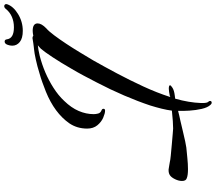

<svg xmlns="http://www.w3.org/2000/svg" viewBox="-78 -778 1046 931"><g transform="rotate(-90 445.5 -313.0)"><path d="M412 190Q407 190 402 184Q389 170 382.5 141.5Q376 113 374 81.5Q372 50 373 27Q363 30 351 32.5Q339 35 326 38Q300 44 273 50.5Q246 57 225 61.5Q204 66 195 67Q173 69 144 72Q115 75 90 75Q60 75 46 69Q33 65 33 46Q33 30 41.5 12.5Q50 -5 60 -12Q70 -19 84 -19Q86 -19 89 -19Q92 -19 95 -18Q103 -17 110.5 -15.5Q118 -14 125 -13Q131 -11 155.5 -8.5Q180 -6 209 -3.5Q238 -1 261 1Q284 3 287 3Q301 3 323.5 1.5Q346 0 374 -3Q377 -26 383.5 -52.5Q390 -79 399 -108Q419 -168 447.5 -234.5Q476 -301 511 -368Q528 -401 544 -431Q560 -461 576 -488Q607 -542 633.5 -582Q660 -622 674 -638Q683 -647 691 -653Q669 -651 640 -644Q555 -622 486 -578Q448 -554 421 -525Q388 -491 372.5 -455Q357 -419 357 -382Q357 -372 360 -360.5Q363 -349 376 -344Q383 -341 383 -335Q383 -327 374 -327Q361 -327 340 -336Q319 -345 303 -364.5Q287 -384 287 -414Q287 -463 313 -501Q363 -572 466 -614Q489 -623 511 -631Q533 -639 555 -645Q590 -656 622.5 -663Q655 -670 668 -671Q677 -672 685.5 -673Q694 -674 701 -675L726 -679Q733 -679 737 -675Q751 -678 761 -678Q797 -678 797 -654Q797 -635 773 -612Q759 -600 739.5 -574Q720 -548 698.5 -515.5Q677 -483 656.5 -449Q636 -415 618 -385Q588 -332 555 -270Q522 -208 491.5 -142Q461 -76 440 -11Q442 -12 444 -12L445 -13Q456 -15 464.5 -16.5Q473 -18 480 -18Q497 -18 497 -12Q497 -8 484.5 0Q472 8 447 11L432 13Q413 80 411 138V147Q411 169 418 175Q421 178 421 182Q421 190 412 190ZM761 -726Q725 -726 707 -740.5Q689 -755 689 -777Q689 -788 693 -799Q698 -814 709 -814Q719 -814 720 -802Q725 -769 778 -769Q806 -769 829 -779Q852 -789 867 -808Q873 -816 881 -816Q886 -816 889 -812Q892 -808 890 -802Q880 -772 842.5 -749Q805 -726 761 -726Z"/></g></svg>

Font: Birthstone Bounce Medium
Style: Regular
Weight: 500
Designer: Robert E. Leuschke
Foundry: Rob Leuschke
Version: Version 1.010; ttfautohint (v1.8.3)